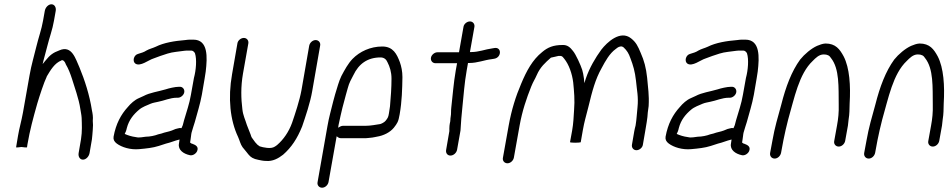

<svg xmlns="http://www.w3.org/2000/svg" viewBox="-20 -714 4442 896"><path d="M106 -26 108 -40C120 -109 134 -160 154 -231C165 -268 185 -329 198 -356V-357C216 -387 235 -420 267 -432V-433H272C281 -430 285 -420 287 -414C299 -394 308 -371 316 -346C327 -309 348 -254 355 -205C357 -190 360 -180 361 -164C362 -134 364 -101 358 -64L347 0C344 17 353 31 367 31C381 31 395 17 398 0L409 -64C410 -70 410 -77 411 -84C412 -98 414 -117 414 -130L413 -150C415 -169 412 -185 409 -199C398 -271 375 -341 351 -399C333 -438 316 -505 257 -479C227 -468 213 -457 192 -431L179 -415L183 -432C188 -453 196 -478 200 -496C210 -537 225 -576 232 -618L240 -663C243 -680 234 -694 220 -694C206 -694 192 -680 189 -663L181 -618C174 -577 159 -536 150 -498C140 -456 126 -410 118 -363L87 -188C80 -149 70 -116 64 -80L55 -26C58 -26 68 -26 80 -28C92 -26 101 -26 106 -26ZM176 -594ZM149 -212V-213ZM414 -130ZM351 -399Z M940 -380C948 -448 952 -529 882 -529H865C860 -529 852 -528 844 -527C795 -523 745 -515 707 -496C692 -489 677 -486 663 -478C653 -471 637 -466 626 -463C603 -458 597 -427 612 -417C635 -402 673 -434 696 -441C718 -449 738 -457 762 -464C787 -472 815 -473 840 -477C847 -478 853 -478 858 -478H873C881 -478 888 -470 890 -465C899 -437 895 -387 885 -350L871 -272C864 -230 850 -191 839 -153L833 -130C831 -125 829 -121 827 -116C821 -117 817 -117 811 -115L799 -112C792 -109 787 -107 782 -105C767 -99 749 -97 734 -91L718 -87C703 -81 679 -76 660 -76C648 -75 630 -70 615 -74C593 -77 578 -82 562 -89C566 -97 569 -103 572 -117C582 -155 604 -181 629 -202C644 -215 667 -223 683 -230C695 -235 706 -236 718 -239C746 -244 773 -258 806 -258H811C823 -258 838 -270 840 -284C842 -298 832 -309 820 -309H815C797 -309 768 -302 753 -297C716 -286 680 -282 650 -266L628 -256C609 -248 590 -231 576 -214C545 -180 521 -137 510 -76C508 -63 513 -53 525 -44C548 -27 588 -14 630 -18C663 -21 693 -24 721 -33L755 -44C777 -49 793 -57 818 -63L815 -43C810 -14 837 4 865 10C879 14 895 3 900 -9C908 -29 894 -37 878 -43C875 -43 870 -46 867 -49L869 -61C870 -68 871 -75 872 -83V-84C873 -91 874 -97 876 -102L882 -122L889 -144C900 -185 914 -228 922 -272L935 -348C937 -358 938 -368 940 -380ZM511 -80ZM856 8ZM889 -146V-147ZM884 -348ZM800 -112H799ZM660 -76ZM615 -74Z M1063 -368C1043 -255 1054 -153 1091 -75C1099 -57 1102 -41 1112 -27L1130 -5C1144 13 1150 21 1170 28L1186 32C1196 34 1208 37 1221 37C1253 40 1279 25 1301 8C1340 -26 1367 -67 1390 -124C1405 -168 1428 -235 1437 -289L1474 -501C1477 -515 1467 -527 1453 -527C1439 -527 1426 -515 1423 -501L1387 -294C1378 -244 1357 -182 1343 -141C1328 -99 1303 -63 1274 -38C1269 -34 1258 -25 1246 -24C1234 -22 1217 -25 1207 -27L1192 -31C1183 -37 1180 -39 1171 -50L1155 -72C1153 -76 1151 -80 1150 -85C1144 -99 1138 -117 1132 -131C1125 -155 1114 -175 1111 -205C1105 -253 1103 -308 1114 -371L1139 -512C1141 -525 1132 -537 1118 -537C1104 -537 1090 -525 1088 -512ZM1113 -31V-32ZM1170 28ZM1390 -126Z M1571 -69H1677C1684 -69 1691 -69 1698 -70L1717 -72C1725 -73 1732 -75 1738 -76C1770 -81 1800 -96 1818 -118C1834 -139 1839 -145 1845 -180C1856 -243 1857 -299 1858 -354C1858 -381 1853 -404 1846 -424C1832 -461 1815 -497 1764 -497C1709 -497 1659 -474 1625 -439C1604 -417 1589 -389 1573 -359C1561 -334 1554 -306 1544 -274L1535 -241C1526 -203 1515 -167 1508 -125L1462 136C1459 150 1469 162 1483 162C1497 162 1510 150 1513 136L1551 -78C1556 -74 1562 -69 1571 -69ZM1780 -151C1774 -143 1759 -136 1754 -135C1733 -132 1710 -127 1688 -127H1581C1572 -127 1565 -122 1558 -118L1560 -131C1565 -158 1573 -188 1578 -211L1586 -241C1588 -250 1591 -261 1594 -271L1603 -303C1609 -327 1620 -346 1629 -363C1654 -416 1695 -446 1756 -446C1773 -446 1783 -436 1788 -424C1799 -403 1807 -378 1807 -347C1807 -306 1804 -262 1800 -218L1795 -185C1792 -166 1789 -163 1780 -151ZM1717 -74ZM1573 -357V-356ZM1534 -241ZM1628 -357V-358ZM1787 -419Z M2129 -105C2131 -143 2134 -178 2138 -216C2144 -272 2147 -324 2158 -386L2164 -420H2169C2209 -420 2240 -434 2275 -438L2287 -440C2321 -446 2322 -495 2288 -490L2276 -488C2245 -484 2215 -471 2178 -471H2173L2194 -589C2196 -602 2187 -614 2173 -614C2159 -614 2145 -602 2143 -589L2122 -470H2021C2008 -470 1993 -458 1991 -444C1989 -430 1999 -419 2012 -419H2113L2107 -386C2096 -322 2093 -272 2086 -212C2084 -197 2086 -183 2083 -168C2081 -159 2083 -151 2079 -137C2078 -131 2077 -123 2077 -115V-102L2062 -15C2059 0 2068 12 2082 12C2096 12 2110 0 2113 -15ZM2274 -433Z M2405 -129C2417 -196 2437 -255 2459 -310C2470 -337 2475 -341 2485 -364C2501 -401 2525 -422 2551 -445C2559 -447 2580 -451 2586 -453H2596C2604 -453 2609 -445 2613 -440C2635 -413 2650 -370 2655 -329C2659 -288 2663 -247 2659 -200C2657 -169 2656 -139 2650 -105L2640 -50C2643 -49 2651 -48 2664 -48C2677 -48 2686 -49 2690 -50L2700 -107C2708 -151 2712 -160 2726 -216C2744 -290 2758 -344 2788 -397C2805 -429 2825 -465 2853 -485C2856 -487 2865 -496 2875 -497C2883 -499 2888 -494 2890 -493C2906 -478 2914 -465 2922 -442C2935 -408 2943 -381 2948 -337C2952 -293 2960 -262 2955 -213C2952 -187 2951 -157 2946 -128C2944 -119 2941 -110 2940 -102L2929 -38C2927 -25 2936 -13 2950 -13C2964 -13 2978 -25 2980 -38L2991 -102C2995 -127 3002 -162 3003 -189L3007 -219C3010 -271 3004 -303 3000 -351C2995 -398 2986 -431 2970 -467C2957 -498 2949 -516 2925 -535C2875 -575 2813 -517 2786 -482C2759 -445 2731 -398 2714 -348L2707 -326L2705 -348C2703 -364 2700 -378 2697 -388C2690 -410 2667 -461 2654 -476C2642 -492 2628 -505 2606 -504H2605C2562 -504 2536 -493 2510 -471C2465 -435 2437 -383 2412 -323C2387 -265 2367 -201 2354 -129L2327 22C2324 36 2334 48 2348 48C2362 48 2375 36 2378 22ZM2995 -121ZM3006 -213V-214ZM2453 -403Z M3516 -380C3524 -448 3528 -529 3458 -529H3441C3436 -529 3428 -528 3420 -527C3371 -523 3321 -515 3283 -496C3268 -489 3253 -486 3239 -478C3229 -471 3213 -466 3202 -463C3179 -458 3173 -427 3188 -417C3211 -402 3249 -434 3272 -441C3294 -449 3314 -457 3338 -464C3363 -472 3391 -473 3416 -477C3423 -478 3429 -478 3434 -478H3449C3457 -478 3464 -470 3466 -465C3475 -437 3471 -387 3461 -350L3447 -272C3440 -230 3426 -191 3415 -153L3409 -130C3407 -125 3405 -121 3403 -116C3397 -117 3393 -117 3387 -115L3375 -112C3368 -109 3363 -107 3358 -105C3343 -99 3325 -97 3310 -91L3294 -87C3279 -81 3255 -76 3236 -76C3224 -75 3206 -70 3191 -74C3169 -77 3154 -82 3138 -89C3142 -97 3145 -103 3148 -117C3158 -155 3180 -181 3205 -202C3220 -215 3243 -223 3259 -230C3271 -235 3282 -236 3294 -239C3322 -244 3349 -258 3382 -258H3387C3399 -258 3414 -270 3416 -284C3418 -298 3408 -309 3396 -309H3391C3373 -309 3344 -302 3329 -297C3292 -286 3256 -282 3226 -266L3204 -256C3185 -248 3166 -231 3152 -214C3121 -180 3097 -137 3086 -76C3084 -63 3089 -53 3101 -44C3124 -27 3164 -14 3206 -18C3239 -21 3269 -24 3297 -33L3331 -44C3353 -49 3369 -57 3394 -63L3391 -43C3386 -14 3413 4 3441 10C3455 14 3471 3 3476 -9C3484 -29 3470 -37 3454 -43C3451 -43 3446 -46 3443 -49L3445 -61C3446 -68 3447 -75 3448 -83V-84C3449 -91 3450 -97 3452 -102L3458 -122L3465 -144C3476 -185 3490 -228 3498 -272L3511 -348C3513 -358 3514 -368 3516 -380ZM3087 -80ZM3432 8ZM3465 -146V-147ZM3460 -348ZM3376 -112H3375ZM3236 -76ZM3191 -74Z M3858 -443C3898 -393 3893 -307 3894 -225C3895 -190 3892 -160 3886 -128L3873 -56C3870 -42 3880 -30 3894 -30C3908 -30 3921 -42 3924 -56L3937 -128C3938 -136 3939 -145 3940 -155C3945 -186 3944 -202 3945 -231C3950 -313 3945 -397 3917 -451C3899 -484 3880 -511 3832 -511C3817 -510 3806 -505 3793 -500C3766 -488 3734 -461 3714 -436C3674 -381 3647 -309 3626 -226C3610 -168 3595 -118 3585 -60L3574 -1C3571 14 3581 26 3595 26C3609 26 3622 14 3625 -1L3636 -60C3641 -87 3651 -128 3658 -156C3687 -256 3708 -369 3773 -430C3786 -443 3802 -460 3824 -460C3841 -460 3851 -455 3858 -443ZM3715 -338ZM3833 -511H3832ZM3793 -500ZM3714 -433V-432ZM3668 -354Z M4297 -443C4337 -393 4332 -307 4333 -225C4334 -190 4331 -160 4325 -128L4312 -56C4309 -42 4319 -30 4333 -30C4347 -30 4360 -42 4363 -56L4376 -128C4377 -136 4378 -145 4379 -155C4384 -186 4383 -202 4384 -231C4389 -313 4384 -397 4356 -451C4338 -484 4319 -511 4271 -511C4256 -510 4245 -505 4232 -500C4205 -488 4173 -461 4153 -436C4113 -381 4086 -309 4065 -226C4049 -168 4034 -118 4024 -60L4013 -1C4010 14 4020 26 4034 26C4048 26 4061 14 4064 -1L4075 -60C4080 -87 4090 -128 4097 -156C4126 -256 4147 -369 4212 -430C4225 -443 4241 -460 4263 -460C4280 -460 4290 -455 4297 -443ZM4154 -338ZM4272 -511H4271ZM4232 -500ZM4153 -433V-432ZM4107 -354Z"/></svg>

Font: Blanket
Style: LightObl
Weight: 300
Foundry: Cannot Into Space Fonts
Version: Version 0.9